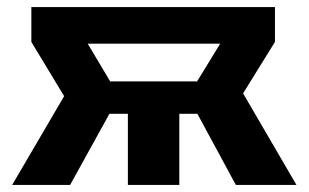

<svg xmlns="http://www.w3.org/2000/svg" viewBox="-20 -525 876 545"><path d="M14.5 0 162 -252 69 -406V-505H760.5V-406L670 -260L821.5 0H649.5L513.5 -251.5L605 -401H229L318 -251.5L179 0ZM343 0V-202H203V-294H628.5V-202H489V0Z"/></svg>

Font: Geologica Roman SemiBold
Style: Regular
Weight: 600
Designer: Sindre Bremnes, Frode Helland
Foundry: Monokrom Skriftforlag AS
Version: Version 1.010;gftools[0.9.28]